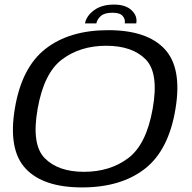

<svg xmlns="http://www.w3.org/2000/svg" viewBox="-20 -812 839 837"><path d="M337.5 5Q168.5 5 91.8 -77Q15 -159 44.5 -337.5Q74 -517.5 178.2 -599Q282.5 -680.5 451.8 -680.5Q621 -680.5 697.8 -598.2Q774.5 -516 745 -337.5Q715.5 -157 611.2 -76Q507 5 337.5 5ZM346 -63Q459.5 -63 538.8 -122.5Q618 -182 645.5 -337.5Q673.5 -494 615 -553.2Q556.5 -612.5 443 -612.5Q330 -612.5 250.8 -553.2Q171.5 -494 144 -337.5Q116.5 -182 175 -122.5Q233.5 -63 346 -63ZM477 -792Q527.5 -792 553.8 -767.2Q580 -742.5 574 -710H524Q527 -728 515 -742.2Q503 -756.5 470.5 -756.5Q435.5 -756.5 419.5 -742.2Q403.5 -728 400 -710H350.5Q356.5 -742.5 389.8 -767.2Q423 -792 477 -792Z"/></svg>

Font: Anybody ExtraExpanded Regular
Style: Italic
Weight: 400
Width: 8
Italic angle: -10°
Designer: Tyler Finck
Foundry: Etcetera Type Company
Version: Version 1.010; ttfautohint (v1.8.3) -l 8 -r 50 -G 200 -x 14 